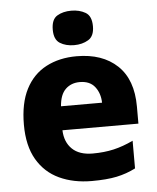

<svg xmlns="http://www.w3.org/2000/svg" viewBox="-54 -815 714 871"><g transform="rotate(-5 302.5 -379.0)"><path d="M309 -560Q426 -560 494 -496Q562 -432 562 -309V-231H216Q218 -177 250.5 -145.5Q283 -114 344 -114Q396 -114 439.5 -124Q483 -134 529 -156V-30Q488 -9 442.5 0.5Q397 10 329 10Q246 10 181.5 -20Q117 -50 80.5 -112.5Q44 -175 44 -271Q44 -369 77 -433Q110 -497 170 -528.5Q230 -560 309 -560ZM313 -442Q274 -442 248.5 -417.5Q223 -393 219 -340H406Q405 -383 382 -412.5Q359 -442 313 -442ZM303 -768Q340 -768 367.5 -752Q395 -736 395 -689Q395 -644 367.5 -627.5Q340 -611 303 -611Q265 -611 238.5 -627.5Q212 -644 212 -689Q212 -736 238.5 -752Q265 -768 303 -768Z"/></g></svg>

Font: Noto Sans Thaana ExtraBold
Style: Regular
Weight: 800
Designer: David Williams
Foundry: Google Inc.
Version: Version 3.001; ttfautohint (v1.8.4.7-5d5b)